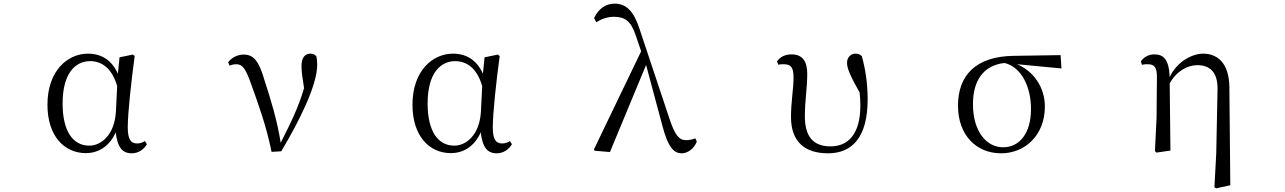

<svg xmlns="http://www.w3.org/2000/svg" viewBox="-20 -825 7040 1052"><path d="M451 14C513 14 578 -18 614 -100C624 -16 651 15 702 15C739 15 769 -7 785 -35L774 -52C760 -44 749 -39 731 -39C698 -39 680 -60 680 -127C680 -204 699 -380 718 -518L708 -526L635 -511L626 -421C592 -497 534 -531 462 -531C350 -531 240 -437 240 -251C240 -82 330 14 451 14ZM622 -353 615 -213C607 -82 532 -27 469 -27C379 -27 323 -107 323 -258C323 -425 394 -490 474 -490C535 -490 593 -454 622 -353Z M1468 7 1521 4C1619 -160 1718 -357 1718 -470C1718 -488 1717 -501 1713 -517C1705 -526 1696 -531 1681 -531C1649 -531 1632 -507 1632 -462C1632 -434 1637 -397 1646 -342C1614 -234 1574 -153 1518 -43C1499 -165 1462 -285 1429 -386C1399 -489 1371 -526 1315 -526C1283 -526 1249 -510 1230 -484L1238 -465C1248 -470 1260 -473 1276 -473C1308 -473 1326 -449 1355 -367C1394 -259 1439 -136 1468 7Z M2451 14C2513 14 2578 -18 2614 -100C2624 -16 2651 15 2702 15C2739 15 2769 -7 2785 -35L2774 -52C2760 -44 2749 -39 2731 -39C2698 -39 2680 -60 2680 -127C2680 -204 2699 -380 2718 -518L2708 -526L2635 -511L2626 -421C2592 -497 2534 -531 2462 -531C2350 -531 2240 -437 2240 -251C2240 -82 2330 14 2451 14ZM2622 -353 2615 -213C2607 -82 2532 -27 2469 -27C2379 -27 2323 -107 2323 -258C2323 -425 2394 -490 2474 -490C2535 -490 2593 -454 2622 -353Z M3715 15C3749 15 3784 -12 3798 -49L3790 -67C3773 -60 3753 -57 3740 -57C3702 -57 3679 -81 3648 -175L3485 -664C3453 -764 3411 -805 3348 -805C3297 -805 3258 -775 3235 -726L3247 -703C3274 -720 3305 -733 3344 -733C3402 -733 3437 -711 3463 -632L3493 -544L3234 -6L3239 1L3322 8L3520 -469L3608 -141C3641 -11 3676 15 3715 15Z M4517 15C4650 15 4734 -74 4734 -280C4734 -369 4721 -451 4702 -517C4694 -526 4682 -531 4667 -531C4641 -531 4621 -510 4621 -481C4621 -450 4638 -411 4690 -318C4693 -292 4694 -269 4694 -246C4694 -92 4628 -23 4531 -23C4433 -23 4390 -80 4390 -188C4390 -275 4403 -342 4403 -420C4403 -487 4379 -527 4317 -527C4281 -527 4254 -513 4237 -488L4245 -470C4253 -473 4263 -473 4274 -473C4315 -473 4328 -455 4328 -398C4328 -341 4314 -267 4314 -184C4314 -45 4393 15 4517 15Z M5465 15C5595 15 5705 -83 5705 -241C5705 -347 5643 -435 5553 -473L5796 -450L5791 -523L5534 -519C5325 -516 5229 -411 5229 -246C5229 -84 5330 15 5465 15ZM5484 -480C5580 -456 5629 -345 5629 -228C5629 -93 5565 -18 5476 -18C5385 -18 5311 -105 5311 -254C5311 -382 5367 -467 5484 -480Z M6634 201 6643 207 6721 190 6716 -345C6715 -485 6646 -531 6572 -531C6515 -531 6430 -490 6389 -403C6385 -500 6355 -527 6305 -527C6270 -527 6244 -509 6231 -488L6237 -470C6249 -473 6258 -473 6269 -473C6305 -473 6319 -456 6319 -403L6317 -178L6308 3L6317 11L6393 0L6389 -368C6426 -436 6488 -468 6540 -468C6608 -468 6654 -431 6651 -331L6644 16Z"/></svg>

Font: Harano Aji Mincho CN
Style: Regular
Weight: 400
Foundry: Masamichi Hosoda
Version: HaranoAjiMinchoCN-Regular version 20230610;ttx 4.39.4